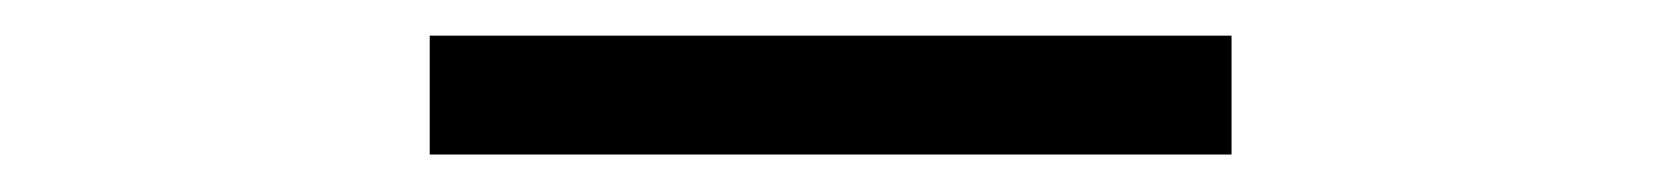

<svg xmlns="http://www.w3.org/2000/svg" viewBox="-20 -356 908 105"><path d="M215 -271.5V-336.5H653.5V-271.5Z"/></svg>

Font: Trispace SemiExpanded Light
Style: Regular
Weight: 300
Width: 6
Designer: Tyler Finck
Foundry: Etcetera Type Company
Version: Version 1.210; ttfautohint (v1.8.3)